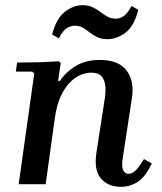

<svg xmlns="http://www.w3.org/2000/svg" viewBox="-20 -710 625 740"><path d="M535 -97 565 -80Q541 -29 511.5 -9.5Q482 10 445 10Q397 10 369 -22Q341 -54 352 -124L383 -324Q388 -353 386 -377Q384 -401 371.5 -415.5Q359 -430 331 -430Q313 -430 291.5 -421.5Q270 -413 250 -393Q230 -373 214 -338.5Q198 -304 191 -252L156 0H52L112 -427L104 -434H41L46 -469Q85 -469 126 -470Q167 -471 207 -474L214 -467L204 -398H211Q234 -433 272.5 -456Q311 -479 365 -479Q437 -479 468 -438Q499 -397 488 -329L453 -100Q448 -67 455 -53.5Q462 -40 475 -40Q491 -40 505.5 -56Q520 -72 535 -97ZM487 -687 513 -672Q497 -609 463.5 -584Q430 -559 394 -559Q371 -559 354.5 -567Q338 -575 325 -585.5Q312 -596 299 -603.5Q286 -611 268 -611Q253 -611 237.5 -601.5Q222 -592 207 -562L181 -577Q197 -639 230 -664.5Q263 -690 298 -690Q321 -690 337.5 -682Q354 -674 367.5 -663.5Q381 -653 395 -645.5Q409 -638 427 -638Q441 -638 456 -647.5Q471 -657 487 -687Z"/></svg>

Font: Brygada 1918 SemiBold
Style: Italic
Weight: 600
Italic angle: -8°
Designer: Mateusz Machalski | Borys Kosmynka | Przemek Hoffer
Foundry: NIEPODLEGLA 2018
Version: Version 3.006